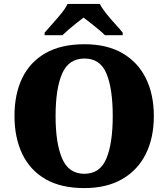

<svg xmlns="http://www.w3.org/2000/svg" viewBox="-20 -951 860 981"><path d="M411 10Q291 10 212 -36Q133 -82 93.5 -165Q54 -248 54 -359Q54 -470 93.5 -552Q133 -634 212.5 -679.5Q292 -725 412 -725Q526 -725 605 -679.5Q684 -634 725 -551.5Q766 -469 766 -358Q766 -247 725 -164.5Q684 -82 604.5 -36Q525 10 411 10ZM411 -63Q491 -63 523.5 -141Q556 -219 556 -358Q556 -498 524 -575Q492 -652 412 -652Q331 -652 297.5 -575Q264 -498 264 -358Q264 -219 297.5 -141Q331 -63 411 -63ZM208 -784Q224 -803 247.5 -829Q271 -855 293 -882Q315 -909 325 -931H490Q501 -909 522.5 -882Q544 -855 568 -829Q592 -803 607 -784V-771H516Q506 -782 485.5 -799Q465 -816 443.5 -833Q422 -850 407 -861Q392 -850 370.5 -833Q349 -816 329.5 -799Q310 -782 299 -771H208Z"/></svg>

Font: Noto Serif Myanmar Black
Style: Regular
Weight: 900
Designer: Ben Mitchell and the Monotype Design Team
Foundry: Monotype Imaging Inc.
Version: Version 2.106; ttfautohint (v1.8.4.7-5d5b)